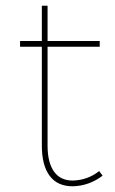

<svg xmlns="http://www.w3.org/2000/svg" viewBox="-20 -650 402 670"><path d="M326 -53 338 -37Q292 -2 236 0Q182 1 154 -35.5Q126 -72 126 -142V-487H50V-507H126V-630H146V-507H328V-487H146V-142Q146 -82 169 -50.5Q192 -19 236 -20Q287 -22 326 -53Z"/></svg>

Font: Montserrat arm Thin
Style: Regular
Weight: 250
Designer: Julieta Ulanovsky
Foundry: Julieta Ulanovsky
Version: Version 6.000;PS 006.000;hotconv 1.0.88;makeotf.lib2.5.64775